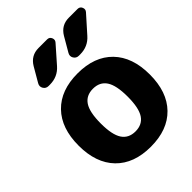

<svg xmlns="http://www.w3.org/2000/svg" viewBox="-222 -878 999 999"><g transform="rotate(-45 278.0 -378.5)"><path d="M367.5 -380Q343 -417 293 -417Q243 -417 218.5 -380Q194 -343 194 -260Q194 -177 218.5 -140Q243 -103 293 -103Q343 -103 367.5 -140Q392 -177 392 -260Q392 -343 367.5 -380ZM486 -61Q417 10 293 10Q169 10 100 -61Q31 -132 31 -260Q31 -388 100 -459Q169 -530 293 -530Q417 -530 486 -459Q555 -388 555 -260Q555 -132 486 -61ZM466 -767H530Q547 -767 553.5 -751.5Q560 -736 549 -724L467 -632Q430 -590 373 -590H363Q344 -590 334.5 -606Q325 -622 335 -639L381 -718Q410 -767 466 -767ZM306 -767Q323 -767 329.5 -751.5Q336 -736 325 -724L244 -632Q207 -590 150 -590H140Q121 -590 111.5 -606Q102 -622 112 -639L158 -718Q187 -767 243 -767Z"/></g></svg>

Font: Rounded Mplus 1c ExtraBold
Style: Regular
Weight: 800
Version: Version 1.059.20150529